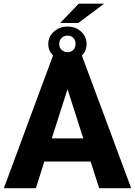

<svg xmlns="http://www.w3.org/2000/svg" viewBox="-20 -999 716 1019"><path d="M506.3 0 460.9 -141.6H215.3L170.4 0H0.5L263.7 -710.9H412.1L676.3 0ZM254.9 -264.6H421.9L338.4 -525.9ZM299.3 -877 397.9 -979.5H532.7L395.5 -877ZM236.3 -765.6Q236.3 -804.7 266.1 -831.3Q295.9 -857.9 338.9 -857.9Q381.3 -857.9 410.4 -831.3Q439.5 -804.7 439.5 -765.6Q439.5 -725.6 410.4 -700.2Q381.3 -674.8 338.9 -674.8Q295.9 -674.8 266.1 -700.4Q236.3 -726.1 236.3 -765.6ZM294.4 -765.6Q294.4 -746.6 307.1 -734.4Q319.8 -722.2 338.9 -722.2Q357.9 -722.2 369.4 -734.4Q380.9 -746.6 380.9 -765.6Q380.9 -785.6 369.4 -797.9Q357.9 -810.1 338.9 -810.1Q319.8 -810.1 307.1 -797.9Q294.4 -785.6 294.4 -765.6Z"/></svg>

Font: Vazirmatn RD ExtraBold
Style: Regular
Weight: 800
Designer: Saber Rastikerdar
Foundry: Saber Rastikerdar
Version: Version 32.102